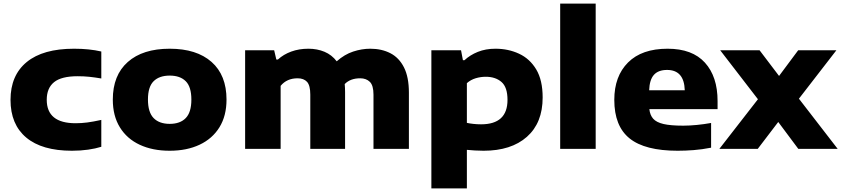

<svg xmlns="http://www.w3.org/2000/svg" viewBox="-20 -828 4680 1068"><path d="M380 10.5Q213.5 10.5 126 -62.8Q38.5 -136 38.5 -272.5Q38.5 -409 128.8 -483Q219 -557 392 -557Q477 -557 543.5 -541.5V-391.5Q508 -397.5 477.2 -400.8Q446.5 -404 412 -404Q321.5 -404 280.8 -371Q240 -338 240 -273Q240 -142.5 400.5 -142.5Q433.5 -142.5 465.8 -146.8Q498 -151 543.5 -161V-11.5Q512 -1.5 470 4.5Q428 10.5 380 10.5Z M924 10.5Q828.5 10.5 757.2 -22.8Q686 -56 646.8 -119.8Q607.5 -183.5 607.5 -274Q607.5 -409.5 690.8 -483.2Q774 -557 924 -557Q1073.5 -557 1156.8 -483.5Q1240 -410 1240 -274Q1240 -184 1200.8 -120.2Q1161.5 -56.5 1090.2 -23Q1019 10.5 924 10.5ZM924 -139Q982 -139 1013.2 -171.2Q1044.5 -203.5 1044.5 -274Q1044.5 -345 1013.2 -376.2Q982 -407.5 924 -407.5Q866 -407.5 834.5 -376.2Q803 -345 803 -274.5Q803 -203.5 834.5 -171.2Q866 -139 924 -139Z M1343.5 0V-548.5H1505L1517 -497H1526Q1557 -525.5 1600.2 -541.2Q1643.5 -557 1695.5 -557Q1744.5 -557 1785 -540Q1825.5 -523 1853 -487Q1896.5 -525.5 1944.5 -541.2Q1992.5 -557 2039.5 -557Q2103 -557 2151.5 -532Q2200 -507 2227.2 -453Q2254.5 -399 2254.5 -312.5V0H2057.5V-301.5Q2057.5 -353 2037.2 -372.8Q2017 -392.5 1983.5 -392.5Q1929 -392.5 1897.5 -360.5Q1899.5 -339 1899.5 -315V0H1706V-301.5Q1706 -353 1687.8 -372.8Q1669.5 -392.5 1635.5 -392.5Q1575.5 -392.5 1541 -350.5V0Z M2379.5 220V-548.5H2544.5L2555 -493H2563.5Q2594.5 -522 2638 -539.5Q2681.5 -557 2736 -557Q2807.5 -557 2867.2 -529.2Q2927 -501.5 2962.8 -441.8Q2998.5 -382 2998.5 -286Q2998.5 -144.5 2911 -67Q2823.5 10.5 2670 10.5Q2645 10.5 2621.2 9Q2597.5 7.5 2577 5.5V220ZM2656 -136.5Q2803 -136.5 2803 -272.5Q2803 -343 2769.5 -372Q2736 -401 2682 -401Q2654 -401 2626.2 -392.8Q2598.5 -384.5 2577 -365.5V-144.5Q2593 -141 2613.5 -138.8Q2634 -136.5 2656 -136.5Z M3096 0V-808H3293.5V0Z M3749.5 10.5Q3567.5 10.5 3482.2 -58Q3397 -126.5 3397 -272.5Q3397 -404 3473.5 -480.5Q3550 -557 3693.5 -557Q3831 -557 3901.2 -479.5Q3971.5 -402 3971.5 -266V-221H3592Q3595.5 -188 3613.2 -167.8Q3631 -147.5 3670.8 -138.2Q3710.5 -129 3780.5 -129Q3815.5 -129 3856.2 -133Q3897 -137 3935.5 -144V-6.5Q3884.5 3.5 3838 7Q3791.5 10.5 3749.5 10.5ZM3690.5 -439Q3642 -439 3617.5 -411.8Q3593 -384.5 3591 -326H3789Q3785.5 -439 3690.5 -439Z M3981.5 0 4196 -276 3986 -548.5H4205L4313.5 -405.5L4420 -548.5H4632.5L4424 -279L4639.5 0H4420.5L4309 -149.5L4195 0Z"/></svg>

Font: Encode Sans Expanded ExtraBold
Style: Regular
Weight: 800
Width: 7
Designer: Multiple Designers
Foundry: Impallari Type
Version: Version 3.000; ttfautohint (v1.8.3) -l 8 -r 50 -G 200 -x 14 